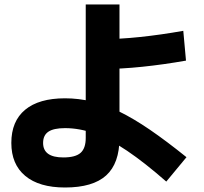

<svg xmlns="http://www.w3.org/2000/svg" viewBox="-20 -829 920 866"><path d="M31.1 -184.4Q31.1 -282.2 93.3 -333.9Q155.6 -385.6 273.3 -385.6Q334.4 -385.6 394.4 -371.1Q454.4 -356.7 518.3 -325.6Q582.2 -294.4 656.1 -243.9Q730 -193.3 821.1 -120L730 -10Q632.2 -95.6 553.3 -148.9Q474.4 -202.2 406.7 -226.7Q338.9 -251.1 273.3 -251.1Q222.2 -251.1 198.3 -235Q174.4 -218.9 174.4 -184.4Q174.4 -118.9 265.6 -118.9Q320 -118.9 343.3 -139.4Q366.7 -160 366.7 -206.7V-808.9H518.9V-206.7Q518.9 -92.2 458.9 -37.8Q398.9 16.7 273.3 16.7Q156.7 16.7 93.9 -35.6Q31.1 -87.8 31.1 -184.4ZM435.6 -652.2Q517.8 -652.2 612.2 -662.2Q706.7 -672.2 806.7 -690L818.9 -555.6Q717.8 -537.8 621.7 -527.8Q525.6 -517.8 442.2 -517.8Z"/></svg>

Font: Paperlogy 8 ExtraBold
Style: Regular
Weight: 800
Designer: redesigned by Lee Juim, glyphs from Gmarket Sans & Montserrat
Foundry: PT&
Version: Version 1.001